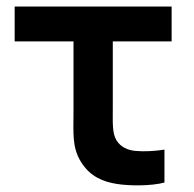

<svg xmlns="http://www.w3.org/2000/svg" viewBox="-20 -560 594 589"><path d="M337 4C375 10.5 444 11 484.5 0V-101C455.5 -96.5 422.5 -94.5 396 -97C373 -99 350.5 -108 337 -130C324 -152.5 326 -183 326 -227.5V-433H506.5V-540H25V-433H205.5V-220.5C205.5 -152 200.5 -109 228 -64C257 -17 297.5 -2.5 337 4Z"/></svg>

Font: Eudonet
Style: Bold
Weight: 700
Designer: Mikhail Sharanda
Foundry: Mikhail Sharanda
Version: Version 4.503;Glyphs 3.1.2 (3151)